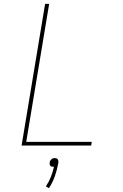

<svg xmlns="http://www.w3.org/2000/svg" viewBox="-20 -755 640 996"><path d="M92 0 214 -735H235L116 -19H456L453 0ZM234 221 218 212Q234 188 244 162.5Q254 137 260 110Q259 110 258 110Q257 110 256 110Q252 110 247.5 109Q243 108 240.5 104.5Q238 101 237.5 96.5Q237 92 238 88Q238 83 240.5 79Q243 75 246.5 71.5Q250 68 254.5 66.5Q259 65 264 65Q268 65 272.5 66.5Q277 68 279.5 71.5Q282 75 282.5 79Q283 83 283 88Q277 123 265.5 156.5Q254 190 234 221Z"/></svg>

Font: Iosevka Curly Thin Extended
Style: Italic
Weight: 100
Width: 7
Italic angle: -9°
Monospace: yes
Designer: Belleve Invis
Foundry: Belleve Invis
Version: Version 11.1.0; ttfautohint (v1.8.3)